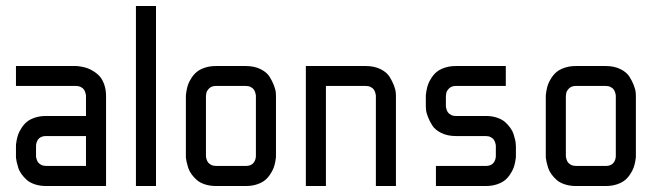

<svg xmlns="http://www.w3.org/2000/svg" viewBox="-20 -620 2206 640"><path d="M33.2 -399.9H233.4Q235.4 -399.9 239 -399.7Q242.7 -399.4 253.2 -397.5Q263.7 -395.5 272.9 -392.1Q282.2 -388.7 293.9 -381.1Q305.7 -373.5 314 -363.5Q322.3 -353.5 327.9 -336.9Q333.5 -320.3 333.5 -299.8V0H133.3Q112.8 0 96.2 -5.6Q79.6 -11.2 69.6 -20Q59.6 -28.8 52 -39.3Q44.4 -49.8 41 -60.5Q37.6 -71.3 35.6 -80.1Q33.7 -88.9 33.2 -94.7V-100.1V-133.3Q33.2 -135.3 33.4 -138.9Q33.7 -142.6 35.6 -153.1Q37.6 -163.6 41 -172.9Q44.4 -182.1 52 -193.8Q59.6 -205.6 69.6 -213.9Q79.6 -222.2 96.2 -227.8Q112.8 -233.4 133.3 -233.4H266.6V-299.8Q266.6 -301.3 266.4 -303.5Q266.1 -305.7 264.4 -311.5Q262.7 -317.4 259.5 -321.8Q256.3 -326.2 249.5 -329.8Q242.7 -333.5 233.4 -333.5H33.2ZM266.6 -166.5H133.3Q106 -166.5 100.6 -139.6Q100.1 -133.3 100.1 -133.3V-100.1Q100.1 -98.6 100.3 -96.4Q100.6 -94.2 102.3 -88.6Q104 -83 107.2 -78.6Q110.4 -74.2 117.2 -70.6Q124 -66.9 133.3 -66.9H266.6Z M433.1 -600.1H500V0H433.1Z M599.6 -100.1V-299.8Q599.6 -301.8 599.9 -305.4Q600.1 -309.1 602.1 -319.6Q604 -330.1 607.4 -339.4Q610.8 -348.6 618.4 -360.4Q626 -372.1 636 -380.4Q646 -388.7 662.6 -394.3Q679.2 -399.9 699.7 -399.9H799.8Q827.6 -399.9 848.4 -389.6Q869.1 -379.4 878.4 -364.5Q887.7 -349.6 893.3 -335Q898.9 -320.3 899.4 -310.1L899.9 -299.8V-100.1Q899.9 -98.1 899.7 -94.5Q899.4 -90.8 897.5 -80.3Q895.5 -69.8 892.1 -60.5Q888.7 -51.3 881.1 -39.6Q873.5 -27.8 863.5 -19.5Q853.5 -11.2 836.9 -5.6Q820.3 0 799.8 0H699.7Q679.2 0 662.6 -5.6Q646 -11.2 636 -20Q626 -28.8 618.4 -39.3Q610.8 -49.8 607.4 -60.5Q604 -71.3 602.1 -80.1Q600.1 -88.9 599.6 -94.7ZM833 -299.8Q833 -301.3 832.8 -303.5Q832.5 -305.7 830.8 -311.5Q829.1 -317.4 825.9 -321.8Q822.8 -326.2 815.9 -329.8Q809.1 -333.5 799.8 -333.5H699.7Q685.1 -333.5 676.8 -325Q668.5 -316.4 667.5 -308.1L666.5 -299.8V-100.1Q666.5 -98.6 666.7 -96.4Q667 -94.2 668.7 -88.6Q670.4 -83 673.6 -78.6Q676.8 -74.2 683.6 -70.6Q690.4 -66.9 699.7 -66.9H799.8Q827.1 -66.9 832.5 -93.8Q833 -100.1 833 -100.1Z M1066.4 0H999.5V-399.9H1199.7Q1227.5 -399.9 1248.3 -389.6Q1269 -379.4 1278.3 -364.5Q1287.6 -349.6 1293.2 -335Q1298.8 -320.3 1299.3 -310.1L1299.8 -299.8V0H1232.9V-299.8Q1232.9 -301.3 1232.7 -303.5Q1232.4 -305.7 1230.7 -311.5Q1229 -317.4 1225.8 -321.8Q1222.7 -326.2 1215.8 -329.8Q1209 -333.5 1199.7 -333.5H1066.4Z M1433.1 0V-66.9H1599.6Q1627 -66.9 1632.3 -93.8Q1632.8 -100.1 1632.8 -100.1V-133.3Q1632.8 -134.8 1632.6 -137Q1632.3 -139.2 1630.6 -144.8Q1628.9 -150.4 1625.7 -154.8Q1622.6 -159.2 1615.7 -162.8Q1608.9 -166.5 1599.6 -166.5H1499.5Q1471.7 -166.5 1450.9 -176.8Q1430.2 -187 1420.9 -201.9Q1411.6 -216.8 1406 -231.4Q1400.4 -246.1 1399.9 -256.3L1399.4 -266.6V-299.8Q1399.4 -301.8 1399.7 -305.4Q1399.9 -309.1 1401.9 -319.6Q1403.8 -330.1 1407.2 -339.4Q1410.6 -348.6 1418.2 -360.4Q1425.8 -372.1 1435.8 -380.4Q1445.8 -388.7 1462.4 -394.3Q1479 -399.9 1499.5 -399.9H1666V-333.5H1499.5Q1484.9 -333.5 1476.6 -325Q1468.3 -316.4 1467.3 -308.1L1466.3 -299.8V-266.6Q1466.3 -265.1 1466.6 -262.9Q1466.8 -260.7 1468.5 -255.1Q1470.2 -249.5 1473.4 -245.1Q1476.6 -240.7 1483.4 -237.1Q1490.2 -233.4 1499.5 -233.4H1599.6Q1620.1 -233.4 1636.7 -227.8Q1653.3 -222.2 1663.3 -213.4Q1673.3 -204.6 1680.9 -194.1Q1688.5 -183.6 1691.9 -172.9Q1695.3 -162.1 1697.3 -153.3Q1699.2 -144.5 1699.2 -138.7L1699.7 -133.3V-100.1Q1699.7 -98.1 1699.5 -94.5Q1699.2 -90.8 1697.3 -80.3Q1695.3 -69.8 1691.9 -60.5Q1688.5 -51.3 1680.9 -39.6Q1673.3 -27.8 1663.3 -19.5Q1653.3 -11.2 1636.7 -5.6Q1620.1 0 1599.6 0Z M1799.3 -100.1V-299.8Q1799.3 -301.8 1799.6 -305.4Q1799.8 -309.1 1801.8 -319.6Q1803.7 -330.1 1807.1 -339.4Q1810.5 -348.6 1818.1 -360.4Q1825.7 -372.1 1835.7 -380.4Q1845.7 -388.7 1862.3 -394.3Q1878.9 -399.9 1899.4 -399.9H1999.5Q2027.3 -399.9 2048.1 -389.6Q2068.8 -379.4 2078.1 -364.5Q2087.4 -349.6 2093 -335Q2098.6 -320.3 2099.1 -310.1L2099.6 -299.8V-100.1Q2099.6 -98.1 2099.4 -94.5Q2099.1 -90.8 2097.2 -80.3Q2095.2 -69.8 2091.8 -60.5Q2088.4 -51.3 2080.8 -39.6Q2073.2 -27.8 2063.2 -19.5Q2053.2 -11.2 2036.6 -5.6Q2020 0 1999.5 0H1899.4Q1878.9 0 1862.3 -5.6Q1845.7 -11.2 1835.7 -20Q1825.7 -28.8 1818.1 -39.3Q1810.5 -49.8 1807.1 -60.5Q1803.7 -71.3 1801.8 -80.1Q1799.8 -88.9 1799.3 -94.7ZM2032.7 -299.8Q2032.7 -301.3 2032.5 -303.5Q2032.2 -305.7 2030.5 -311.5Q2028.8 -317.4 2025.6 -321.8Q2022.5 -326.2 2015.6 -329.8Q2008.8 -333.5 1999.5 -333.5H1899.4Q1884.8 -333.5 1876.5 -325Q1868.2 -316.4 1867.2 -308.1L1866.2 -299.8V-100.1Q1866.2 -98.6 1866.5 -96.4Q1866.7 -94.2 1868.4 -88.6Q1870.1 -83 1873.3 -78.6Q1876.5 -74.2 1883.3 -70.6Q1890.1 -66.9 1899.4 -66.9H1999.5Q2026.9 -66.9 2032.2 -93.8Q2032.7 -100.1 2032.7 -100.1Z"/></svg>

Font: Malkor
Style: Regular
Weight: 400
Version: Version 1.3